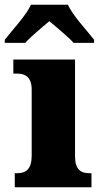

<svg xmlns="http://www.w3.org/2000/svg" viewBox="-51 -786 424 806"><path d="M-31 -619V-606H55C75 -629 127 -673 156 -697C184 -674 241 -626 258 -606H344V-619C315 -657 254 -721 234 -766H79C59 -721 -2 -657 -31 -619ZM11 0H333V-59H323C288 -59 264 -75 264 -130V-536H5V-477H22C56 -477 82 -461 82 -410V-133C82 -76 58 -59 22 -59H11Z"/></svg>

Font: Noto Serif Georgian SemiCondensed Black
Style: Regular
Weight: 900
Width: 4
Designer: Monotype Design Team, Akaki Razmadze
Foundry: Google LLC
Version: Version 2.003